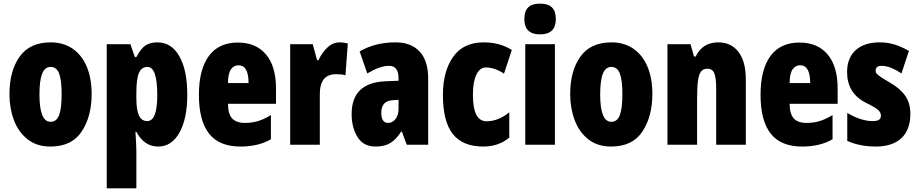

<svg xmlns="http://www.w3.org/2000/svg" viewBox="-20 -796 5051 1056"><path d="M257 10Q182 10 131.5 -30Q81 -70 56.5 -135.5Q32 -201 32 -278Q32 -406 88 -484.5Q144 -563 259 -563Q327 -563 377.5 -529.5Q428 -496 456 -432Q484 -368 484 -278Q484 -156 429.5 -73Q375 10 257 10ZM258 -126Q291 -126 305 -162.5Q319 -199 319 -278Q319 -356 305 -392Q291 -428 258 -428Q227 -428 212 -391Q197 -354 197 -276Q197 -126 258 -126Z M1010 -275Q1010 -143 967 -66.5Q924 10 850 10Q773 10 730 -71H725Q730 12 730 35V240H567V-553H697L722 -482H730Q756 -531 781.5 -547Q807 -563 846 -563Q923 -563 966.5 -486.5Q1010 -410 1010 -275ZM730 -288V-256Q730 -190 744.5 -160Q759 -130 790 -130Q845 -130 845 -273Q845 -428 791 -428Q759 -428 744.5 -395.5Q730 -363 730 -288Z M1498 -310V-225H1234Q1234 -170 1256.5 -145Q1279 -120 1327 -120Q1366 -120 1399 -130Q1432 -140 1470 -163V-30Q1401 10 1303 10Q1185 10 1129.5 -61.5Q1074 -133 1074 -274Q1074 -414 1128.5 -488Q1183 -562 1288 -562Q1388 -562 1443 -496.5Q1498 -431 1498 -310ZM1234 -339H1347Q1347 -437 1292 -437Q1265 -437 1249.5 -413.5Q1234 -390 1234 -339Z M1893 -557 1880 -382Q1860 -388 1830 -388Q1783 -388 1761 -360.5Q1739 -333 1739 -278V0H1576V-553H1700L1724 -465H1732Q1749 -504 1779.5 -533.5Q1810 -563 1848 -563Q1869 -563 1893 -557Z M2335 -363V0H2217L2190 -73H2187Q2159 -29 2127 -9.5Q2095 10 2045 10Q1979 10 1946.5 -42Q1914 -94 1914 -169Q1914 -341 2100 -349L2172 -352V-366Q2172 -434 2119 -434Q2071 -434 2000 -392L1958 -513Q2042 -563 2156 -563Q2241 -563 2288 -512.5Q2335 -462 2335 -363ZM2142 -245Q2077 -242 2077 -176Q2077 -120 2115 -120Q2139 -120 2155.5 -141.5Q2172 -163 2172 -198V-247Z M2416 -274Q2416 -403 2472 -483Q2528 -563 2641 -563Q2729 -563 2795 -521L2752 -391Q2701 -425 2652 -425Q2619 -425 2600 -385.5Q2581 -346 2581 -274Q2581 -129 2656 -129Q2720 -129 2781 -178V-39Q2722 10 2638 10Q2525 10 2470.5 -59Q2416 -128 2416 -274Z M3037 -691Q3037 -607 2950 -607Q2864 -607 2864 -691Q2864 -734 2884.5 -755Q2905 -776 2950 -776Q2995 -776 3016 -755Q3037 -734 3037 -691ZM3032 0H2869V-553H3032Z M3341 10Q3266 10 3215.5 -30Q3165 -70 3140.5 -135.5Q3116 -201 3116 -278Q3116 -406 3172 -484.5Q3228 -563 3343 -563Q3411 -563 3461.5 -529.5Q3512 -496 3540 -432Q3568 -368 3568 -278Q3568 -156 3513.5 -73Q3459 10 3341 10ZM3342 -126Q3375 -126 3389 -162.5Q3403 -199 3403 -278Q3403 -356 3389 -392Q3375 -428 3342 -428Q3311 -428 3296 -391Q3281 -354 3281 -276Q3281 -126 3342 -126Z M4082 -360V0H3919V-308Q3919 -366 3909 -392Q3899 -418 3871 -418Q3848 -418 3836 -403Q3824 -388 3819 -353Q3814 -318 3814 -253V0H3651V-553H3778L3797 -485H3806Q3844 -563 3930 -563Q4002 -563 4042 -510Q4082 -457 4082 -360Z M4587 -310V-225H4323Q4323 -170 4345.5 -145Q4368 -120 4416 -120Q4455 -120 4488 -130Q4521 -140 4559 -163V-30Q4490 10 4392 10Q4274 10 4218.5 -61.5Q4163 -133 4163 -274Q4163 -414 4217.5 -488Q4272 -562 4377 -562Q4477 -562 4532 -496.5Q4587 -431 4587 -310ZM4323 -339H4436Q4436 -437 4381 -437Q4354 -437 4338.5 -413.5Q4323 -390 4323 -339Z M4797 10Q4709 10 4640 -21V-175Q4715 -130 4780 -130Q4803 -130 4814 -137Q4825 -144 4825 -161Q4825 -177 4810 -191Q4795 -205 4742 -231Q4639 -283 4639 -400Q4639 -477 4686 -520Q4733 -563 4819 -563Q4861 -563 4899 -551.5Q4937 -540 4979 -516L4938 -392Q4875 -434 4829 -434Q4796 -434 4796 -408Q4796 -398 4801 -391.5Q4806 -385 4824.5 -372.5Q4843 -360 4874 -342Q4929 -311 4958 -270.5Q4987 -230 4987 -170Q4987 -82 4937.5 -36Q4888 10 4797 10Z"/></svg>

Font: Noto Sans UI CondBlack
Style: Regular
Weight: 900
Width: 3
Designer: Monotype Design Team
Foundry: Monotype Imaging Inc.
Version: Version 1.001